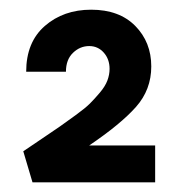

<svg xmlns="http://www.w3.org/2000/svg" viewBox="-20 -782 370 396"><path d="M164 -482H300V-406H47L28 -470Q41 -479 66.5 -496Q92 -513 104 -521.5Q116 -530 136 -544.5Q156 -559 165.5 -568.5Q175 -578 186 -591Q197 -604 201.5 -616Q206 -628 206 -640Q206 -660 194 -673.5Q182 -687 164 -687Q145 -687 130.5 -673Q116 -659 116 -634H34Q34 -695 72.5 -728.5Q111 -762 168 -762Q226 -762 259 -728.5Q292 -695 292 -645Q292 -597 260.5 -561.5Q229 -526 164 -482Z"/></svg>

Font: EauTest
Style: Bold Italic
Weight: 700
Italic angle: -12°
Designer: Christian Thalmann (Catharsis Fonts)
Version: Version 0.001;PS 000.001;hotconv 1.0.88;makeotf.lib2.5.64775